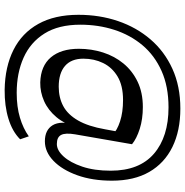

<svg xmlns="http://www.w3.org/2000/svg" viewBox="-5 -711 791 821"><g transform="rotate(90 390.5 -300.5)"><path d="M363.9 75.1Q265.4 73.6 193.3 37.3Q121.2 1.1 82.3 -68.8Q43.3 -138.8 43.3 -240.6Q43.3 -330.9 70.1 -409.7Q96.9 -488.5 148.4 -548.5Q199.9 -608.5 274.4 -642.3Q348.9 -676.2 444.2 -676.2Q539.2 -676.2 608.5 -642.2Q677.7 -608.2 715.2 -543.2Q752.6 -478.3 752.6 -383.7Q752.6 -300.1 729.4 -235.4Q706.2 -170.8 667.9 -133.8Q629.6 -96.9 584.2 -96.9Q535.7 -96.9 515.4 -130.3Q495.2 -163.7 513 -232.4L524.2 -235.5Q510.9 -181.9 480.9 -146.3Q451 -110.7 412.5 -93.6Q373.9 -76.4 332.4 -77.1Q261.8 -79.2 225.2 -122.5Q188.6 -165.9 188.6 -242.1Q188.6 -295.9 204.4 -345.5Q220.2 -395 251.7 -433.1Q283.2 -471.2 329.6 -493.5Q376.1 -515.8 437.7 -515.8Q489.4 -515.8 531.2 -502.5Q572.9 -489.1 596.7 -469.5L554.4 -225.9Q547.4 -184.3 557.1 -166.2Q566.7 -148.1 595.7 -148.1Q622.8 -148.1 648.9 -176.7Q675.1 -205.3 692.5 -256.8Q709.9 -308.3 709.9 -378.4Q709.9 -500.7 637.4 -563.2Q564.9 -625.6 439 -625.6Q349.8 -625.6 283.3 -595.8Q216.9 -566.1 173.1 -513.9Q129.4 -461.6 107.5 -393.5Q85.6 -325.4 85.6 -248.4Q85.6 -155.4 123.3 -95.3Q160.9 -35.2 226.7 -5.8Q292.5 23.6 376.9 23.6Q437 23.6 483.2 9.7Q529.4 -4.1 563 -28.2L575.6 8.9Q542.6 42.1 487.6 58.9Q432.7 75.8 363.9 75.1ZM350.9 -156.1Q397.2 -156.1 433.5 -175.4Q469.7 -194.7 495 -238.5Q520.3 -282.3 532.9 -354.4L548.1 -437.3L554.9 -387.2Q537.7 -405.6 498.9 -418.4Q460.1 -431.1 407.6 -431.1Q345.9 -431.1 306.9 -407.6Q268 -384.1 249.5 -345.9Q230.9 -307.6 230.9 -261.5Q230.9 -209.8 262 -182.9Q293.1 -156.1 350.9 -156.1Z"/></g></svg>

Font: Savate ExtraLight
Style: Italic
Weight: 200
Italic angle: -11°
Designer: Max Esnée
Foundry: Plomb Type
Version: Version 2.000